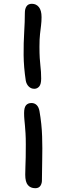

<svg xmlns="http://www.w3.org/2000/svg" viewBox="-20 -832 348 1012"><path d="M166 160Q141 160 127 143.5Q113 127 113 89Q113 66 114 45Q115 24 115.5 -3Q116 -30 116 -71Q116 -106 114.5 -129.5Q113 -153 111.5 -170Q110 -187 108.5 -202Q107 -217 107 -236Q107 -265 117 -277Q127 -289 146 -289Q162 -289 173 -278.5Q184 -268 188 -247Q200 -178 202 -113.5Q204 -49 202.5 8.5Q201 66 201 114Q202 133 193.5 146.5Q185 160 166 160ZM161 -364Q144 -364 132 -375.5Q120 -387 116 -406Q105 -478 104.5 -542Q104 -606 107.5 -662Q111 -718 111 -764Q111 -786 120 -799Q129 -812 148 -812Q171 -812 185 -794.5Q199 -777 199 -742Q199 -719 196.5 -699Q194 -679 191 -653Q188 -627 188 -586Q188 -550 189.5 -526Q191 -502 193 -485Q195 -468 196 -452.5Q197 -437 197 -418Q197 -388 186.5 -376Q176 -364 161 -364Z"/></svg>

Font: Shantell Sans Light
Style: Regular
Weight: 400
Version: Version 1.011;[c5ecc13dd]